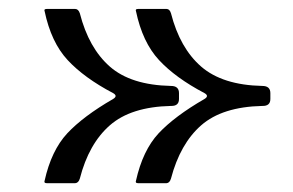

<svg xmlns="http://www.w3.org/2000/svg" viewBox="-20 -585 657 431"><path d="M290 -564.9H354Q360.8 -564.9 363.8 -555.2Q383.8 -477.1 431.6 -435.5Q479.5 -394 568.8 -392.1Q586.9 -392.1 586.9 -376V-362.8Q586.9 -346.7 568.8 -347.2Q479 -345.2 431.6 -303.7Q384.3 -262.2 363.8 -184.1Q360.8 -174.3 354 -173.8H290Q283.2 -173.8 285.2 -179.2Q300.3 -247.1 335.9 -285.6Q372.1 -324.2 439 -362.8Q450.2 -369.6 439 -376Q374 -410.2 336.9 -450.2Q299.8 -490.2 285.2 -560.1Q283.2 -564.9 290 -564.9ZM85 -564.9H148.9Q155.8 -564.9 159.2 -555.2Q179.2 -477.1 226.6 -435.5Q273.9 -394 363.8 -392.1Q381.8 -392.1 381.8 -376V-362.8Q381.8 -346.7 363.8 -347.2Q273.9 -345.2 226.6 -303.7Q179.2 -262.2 159.2 -184.1Q156.2 -174.3 148.9 -173.8H85Q78.1 -173.8 80.1 -179.2Q95.2 -247.1 130.9 -285.6Q167 -324.2 233.9 -362.8Q245.1 -369.6 233.9 -376Q168.9 -410.2 131.8 -450.2Q94.7 -490.2 80.1 -560.1Q78.1 -564.9 85 -564.9Z"/></svg>

Font: BrevierViennese-Regular
Style: Regular
Weight: 400
Designer: Johannes Lang & Ellmer Stefan
Foundry: Johannes Lang & Ellmer Stefan
Version: Version 1.001;PS 001.001;hotconv 1.0.70;makeotf.lib2.5.58329